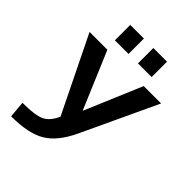

<svg xmlns="http://www.w3.org/2000/svg" viewBox="-263 -1085 1234 1234"><g transform="rotate(45 354.0 -468.5)"><path d="M397 -807V-947H521V-807ZM187 -807V-947H311V-807ZM61 10 51 -103Q166 -103 212 -125Q258 -147 287 -213L34 -730H196L361 -340L526 -730H684L444 -217Q384 -89 300.5 -39.5Q217 10 61 10Z"/></g></svg>

Font: M PLUS 1p
Style: Bold
Weight: 700
Version: Version 1.062